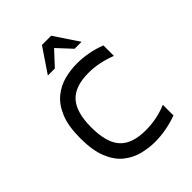

<svg xmlns="http://www.w3.org/2000/svg" viewBox="-201 -785 894 894"><g transform="rotate(-45 246.0 -338.0)"><path d="M289 8Q249 8 207.5 -2.5Q166 -13 131.5 -40.5Q97 -68 76 -119Q55 -170 55 -250Q55 -330 76 -380.5Q97 -431 131.5 -459Q166 -487 207.5 -497.5Q249 -508 289 -508Q327 -508 364.5 -501Q402 -494 437 -480V-411Q404 -424 369 -431.5Q334 -439 297 -439Q208 -439 167.5 -394Q127 -349 127 -250Q127 -150 167.5 -105.5Q208 -61 297 -61Q334 -61 369 -68Q404 -75 437 -89V-19Q402 -6 364.5 1Q327 8 289 8ZM155 -564 236 -684H297L377 -564H331L266 -634L201 -564Z"/></g></svg>

Font: Maven Pro VF Beta
Style: Regular
Weight: 400
Designer: Joe Prince
Foundry: Joe Prince
Version: Version 2.002